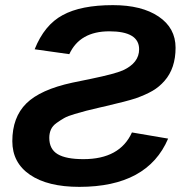

<svg xmlns="http://www.w3.org/2000/svg" viewBox="-20 -718 707 748"><path d="M28 -168Q28 -261 82.5 -315Q137 -369 262 -396L335 -411Q427 -430 459 -444Q522 -473 522 -526Q522 -596 406 -596Q291 -596 250 -507L115 -526Q153 -621 224 -659Q295 -698 420 -698Q532 -698 598 -653.5Q664 -609 664 -532Q664 -452 621 -403Q600 -379 574 -364Q548 -349 509 -335Q472 -323 394 -305Q385 -303 368 -299Q333 -291 316 -286.5Q299 -282 271.5 -274Q244 -266 230 -258Q216 -250 200.5 -239Q185 -228 178.5 -213.5Q172 -199 172 -181Q172 -137 204.5 -117.5Q237 -98 305 -98Q447 -98 494 -202L635 -178Q555 10 289 10Q166 10 97 -37Q28 -84 28 -168Z"/></svg>

Font: Libra Sans
Style: Bold Italic
Weight: 700
Italic angle: -12°
Foundry: Context Ltd
Version: Version 1.002